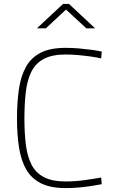

<svg xmlns="http://www.w3.org/2000/svg" viewBox="-20 -954 585 983"><path d="M316 9Q239 9 190 -15.5Q141 -40 114.5 -86Q88 -132 77.5 -198Q67 -264 67 -347Q67 -429 76.5 -495.5Q86 -562 112 -610Q138 -658 187 -683.5Q236 -709 316 -709Q351 -709 385 -706Q419 -703 448.5 -699Q478 -695 501 -690L498 -655Q477 -660 445.5 -664.5Q414 -669 380 -672Q346 -675 316 -675Q246 -675 203.5 -652Q161 -629 140 -585.5Q119 -542 112 -482Q105 -422 105 -347Q105 -272 112.5 -212.5Q120 -153 141.5 -111Q163 -69 205 -47Q247 -25 316 -25Q363 -25 411 -31.5Q459 -38 498 -45L501 -11Q476 -6 446 -1.5Q416 3 383 6Q350 9 316 9ZM169 -809 303 -934H333L467 -809H422L318 -905L215 -809Z"/></svg>

Font: Cairo Play ExtraLight
Style: Regular
Weight: 250
Version: Version 3.119